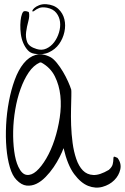

<svg xmlns="http://www.w3.org/2000/svg" viewBox="-20 -883 588 904"><path d="M142.6 -629.9Q123 -632.8 110.4 -647Q97.7 -661.1 89.4 -680.7Q81.1 -700.2 78.1 -722.7Q75.2 -745.1 75.7 -766.1Q76.2 -787.1 79.6 -803.2Q83 -819.3 88.9 -827.1Q92.8 -832 104 -830.1Q115.2 -828.1 116.2 -824.2Q120.1 -807.6 113.3 -782.7Q106.4 -757.8 103 -732.4Q99.6 -707 107.9 -685.1Q116.2 -663.1 152.3 -652.3Q176.8 -644.5 198.2 -654.3Q219.7 -664.1 234.9 -684.1Q250 -704.1 257.8 -730Q265.6 -755.9 262.7 -779.8Q259.8 -803.7 245.1 -822.3Q230.5 -840.8 201.2 -846.7Q178.7 -850.6 165.5 -845.7Q152.3 -840.8 138.7 -830.1Q130.9 -827.1 132.3 -832.5Q133.8 -837.9 141.6 -845.2Q149.4 -852.5 164.1 -858.4Q178.7 -864.3 197.3 -863.3Q234.4 -860.4 255.4 -840.3Q276.4 -820.3 283.2 -792Q290 -763.7 283.2 -732.4Q276.4 -701.2 258.3 -675.8Q240.2 -650.4 210.4 -636.7Q180.7 -623 142.6 -629.9ZM57.6 -36.1Q38.1 -55.7 26.4 -95.7Q14.6 -135.7 10.3 -186.5Q5.9 -237.3 8.8 -294.4Q11.7 -351.6 22 -405.8Q32.2 -460 49.3 -506.8Q66.4 -553.7 91.3 -584.5Q116.2 -615.2 147.9 -624.5Q179.7 -633.8 218.8 -613.3Q232.4 -605.5 247.6 -586.9Q262.7 -568.4 276.4 -545.4Q290 -522.5 300.3 -499.5Q310.5 -476.6 315.4 -460.9Q316.4 -456.1 315.9 -431.2Q315.4 -406.2 314.5 -371.1Q313.5 -335.9 314.9 -293.5Q316.4 -251 321.8 -210.4Q327.1 -169.9 338.9 -135.3Q350.6 -100.6 370.1 -80.6Q389.6 -60.5 419.4 -59.1Q449.2 -57.6 492.2 -83Q507.8 -96.7 510.7 -109.9Q513.7 -123 513.7 -132.3Q513.7 -141.6 515.6 -144.5Q517.6 -147.5 533.2 -139.6Q552.7 -114.3 546.4 -85.4Q540 -56.6 518.1 -34.7Q496.1 -12.7 462.9 -3.4Q429.7 5.9 395 -7.8Q360.4 -21.5 329.1 -63.5Q297.9 -105.5 279.3 -185.5Q273.4 -168.9 261.2 -144.5Q249 -120.1 232.4 -95.7Q215.8 -71.3 194.8 -49.8Q173.8 -28.3 151.4 -17.6Q128.9 -6.8 105 -9.3Q81.1 -11.7 57.6 -36.1ZM66.4 -97.7Q83 -62.5 105.5 -59.6Q127.9 -56.6 151.4 -77.1Q174.8 -97.7 197.8 -136.7Q220.7 -175.8 236.8 -225.1Q252.9 -274.4 261.2 -328.6Q269.5 -382.8 264.2 -432.6Q258.8 -482.4 238.3 -523.4Q217.8 -564.5 175.8 -587.9Q174.8 -588.9 172.4 -588.9Q169.9 -588.9 168 -588.9Q137.7 -575.2 115.2 -542Q92.8 -508.8 76.7 -463.9Q60.5 -418.9 51.8 -367.2Q43 -315.4 42 -265.6Q41 -215.8 46.9 -171.4Q52.7 -127 66.4 -97.7Z"/></svg>

Font: Give You Glory
Style: Regular
Weight: 400
Designer: Kimberly Geswein
Foundry: Kimberly Geswein
Version: Version 1.002